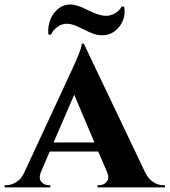

<svg xmlns="http://www.w3.org/2000/svg" viewBox="-47 -818 740 838"><path d="M494.6 -789.1H483.4Q476.6 -772.9 454.6 -759.8Q432.6 -746.6 406.2 -749.5Q378.4 -752.4 333.3 -775.4Q288.1 -798.3 260.7 -798.3Q227.1 -798.3 202.9 -776.1Q178.7 -753.9 169.9 -724.6Q161.1 -695.3 164.1 -667H175.8Q184.1 -687 205.6 -701.9Q227.1 -716.8 252.9 -713.9Q273.9 -711.4 299.3 -698.7Q324.7 -686 349.6 -675Q374.5 -664.1 397.9 -664.1Q433.1 -664.1 458 -685.3Q482.9 -706.5 491.7 -735.1Q500.5 -763.7 494.6 -789.1ZM318.8 -627.4 586.4 -65.9Q600.1 -37.6 621.3 -23.7Q642.6 -9.8 665 -9.8H672.9V0H378.9V-9.8H386.7Q406.7 -9.8 418.9 -25.1Q431.2 -40.5 420.9 -65.4L381.8 -156.7H169.9L130.4 -64Q121.1 -39.6 133.3 -24.7Q145.5 -9.8 165 -9.8H172.9V0H-26.9V-9.8H-19Q2 -9.8 23.2 -22.7Q44.4 -35.6 57.6 -62L263.7 -506.3Q264.6 -508.3 270.8 -521.7Q276.9 -535.2 282.5 -547.9Q288.1 -560.5 294.7 -576.4Q301.3 -592.3 305.4 -606Q309.6 -619.6 310.5 -627.4ZM187 -196.3H365.2L276.9 -404.8Z"/></svg>

Font: Cinzel Bold
Style: Regular
Weight: 700
Designer: Natanael Gama
Version: Version 1.001;PS 001.001;hotconv 1.0.56;makeotf.lib2.0.21325